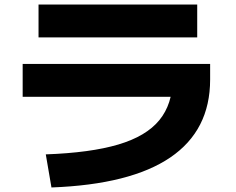

<svg xmlns="http://www.w3.org/2000/svg" viewBox="-20 -769 1040 847"><path d="M182 -88Q379 -95 502 -131.5Q625 -168 683 -239Q741 -310 741 -418L818 -342H80V-487H907V-418Q907 -194 731.5 -74.5Q556 45 207 58ZM150 -604V-749H850V-604Z"/></svg>

Font: M PLUS 1 Thin ExtraBold
Style: Regular
Weight: 800
Version: Version 1.001